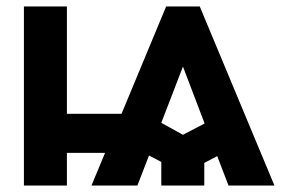

<svg xmlns="http://www.w3.org/2000/svg" viewBox="-20 -574 906 594"><path d="M54 0V-554H187V-222H356L494 -554H598L829 0H687L652 -91L612 -70V0H479V-73L441 -93L405 0H263L305 -101H187V0ZM479 -194 546 -157 613 -192 546 -368Z"/></svg>

Font: Involve
Style: Bold
Weight: 700
Designer: Stefan Peev
Foundry: Context Ltd.
Version: Version 1.001